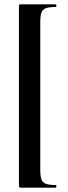

<svg xmlns="http://www.w3.org/2000/svg" viewBox="-20 -745 314 882"><path d="M67 -715Q67 -722 68.5 -723.5Q70 -725 76 -725H236Q239 -725 239 -719Q239 -713 236 -713Q205 -713 190 -707Q175 -701 170 -686.5Q165 -672 165 -642V34Q165 64 170 78.5Q175 93 190 99Q205 105 236 105Q239 105 239 111Q239 117 236 117H76Q70 117 68.5 115Q67 113 67 106Z"/></svg>

Font: Cormorant Upright
Style: Bold
Weight: 700
Designer: Christian Thalmann (Catharsis Fonts)
Foundry: Catharsis Fonts
Version: Version 3.302